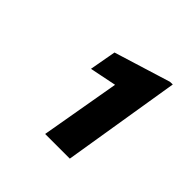

<svg xmlns="http://www.w3.org/2000/svg" viewBox="-110 -813 589 589"><g transform="rotate(45 184.5 -518.0)"><path d="M325.7 -710 263.2 -325.7H156.2L201.2 -584L114.3 -566.4L129.9 -652.8L313.5 -709.5Z"/></g></svg>

Font: Roboto Black
Style: Italic
Weight: 900
Italic angle: -12°
Designer: Christian Robertson
Foundry: Google
Version: Version 3.0; 2020